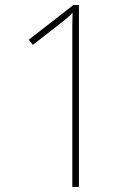

<svg xmlns="http://www.w3.org/2000/svg" viewBox="-20 -734 545 754"><path d="M290 0H264V-564Q264 -603 264 -631Q264 -659 265 -684Q254 -672 243 -663Q232 -654 216 -641L109 -558L93 -578L268 -714H290Z"/></svg>

Font: Noto Sans Khmer UI SemiCondensed Thin
Style: Regular
Weight: 100
Width: 4
Designer: Danh Hong and the Monotype Design Team
Foundry: Monotype Imaging Inc.
Version: Version 2.002; ttfautohint (v1.8.4.7-5d5b)